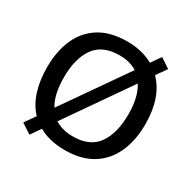

<svg xmlns="http://www.w3.org/2000/svg" viewBox="-171 -919 1125 1125"><g transform="rotate(30 392.0 -356.5)"><path d="M725 -358Q725 -247 687.5 -164.5Q650 -82 576 -36Q502 10 392 10Q285 10 214 -32L167 35L100 -9L150 -80Q104 -129 81.5 -200Q59 -271 59 -359Q59 -469 95.5 -551Q132 -633 206 -679Q280 -725 393 -725Q444 -725 488 -714Q532 -703 568 -683L613 -748L679 -704L630 -635Q725 -538 725 -358ZM174 -358Q174 -301 184 -255Q194 -209 215 -175L512 -601Q464 -632 393 -632Q279 -632 226.5 -559Q174 -486 174 -358ZM610 -358Q610 -474 567 -542L270 -115Q293 -100 324 -91.5Q355 -83 392 -83Q506 -83 558 -156.5Q610 -230 610 -358Z"/></g></svg>

Font: Noto Sans Myanmar UI Medium
Style: Regular
Weight: 500
Designer: Monotype Design Team
Foundry: Monotype Imaging Inc.
Version: Version 2.103; ttfautohint (v1.8.4.7-5d5b)